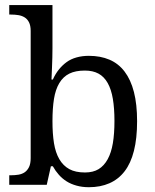

<svg xmlns="http://www.w3.org/2000/svg" viewBox="-20 -741 621 770"><path d="M529.8 -254.9Q529.8 -186 517.1 -136Q504.4 -85.9 479.7 -54Q455.1 -22 418.9 -6.1Q382.8 9.8 336.4 9.8Q309.6 9.8 286.9 3.4Q264.2 -2.9 247.1 -13.7Q230 -24.4 216.1 -40Q202.1 -55.7 191.9 -74.2H184.1L167.5 0H17.1V-38.1H23.9Q40 -38.1 54.4 -40.5Q68.8 -43 79.3 -50.3Q89.8 -57.6 96.4 -71Q103 -84.5 103 -106.9V-617.2Q103 -638.2 96.4 -651.4Q89.8 -664.6 78.6 -671.4Q67.4 -678.2 53.2 -680.4Q39.1 -682.6 23.9 -682.6H17.1V-720.7H190.4V-546.9Q190.4 -530.8 189.9 -509.8Q189.5 -488.8 188.5 -469.2Q187.5 -447.3 186.5 -421.9H191.9Q202.1 -444.8 216.1 -462.2Q230 -479.5 247.1 -491.9Q264.2 -504.4 286.9 -510.7Q309.6 -517.1 336.4 -517.1Q382.8 -517.1 418.9 -501.7Q455.1 -486.3 479.7 -453.9Q504.4 -421.4 517.1 -372.1Q529.8 -322.8 529.8 -254.9ZM320.3 -458Q282.7 -458 258.1 -445.8Q233.4 -433.6 218 -408Q202.6 -382.3 196.5 -344.5Q190.4 -306.6 190.4 -254.9Q190.4 -204.6 196.5 -166.7Q202.6 -128.9 218 -102.5Q233.4 -76.2 258.1 -62.7Q282.7 -49.3 320.8 -49.3Q353.5 -49.3 375.5 -62.7Q397.5 -76.2 411.9 -102.5Q426.3 -128.9 432.6 -166.7Q439 -204.6 439 -255.9Q439 -306.6 432.6 -344.5Q426.3 -382.3 411.9 -408Q397.5 -433.6 375 -445.8Q352.5 -458 320.3 -458Z"/></svg>

Font: MUA Office
Style: Regular
Weight: 400
Designer: Khon Soe Zaw Thu
Foundry: Myanmar Unicode
Version: Version 2.10 June 24, 2017